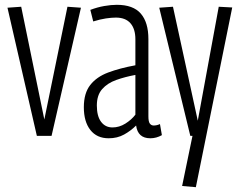

<svg xmlns="http://www.w3.org/2000/svg" viewBox="-20 -564 997 797"><path d="M133 0 11 -532 68 -536 164 -68 260 -536 316 -532 194 0Z M328 -119Q328 -177 354.5 -211Q381 -245 429 -263Q477 -281 542 -293V-401Q542 -444 521.5 -467.5Q501 -491 461 -491Q443 -491 419.5 -487.5Q396 -484 367 -475L355 -523Q384 -534 412.5 -539Q441 -544 465 -544Q533 -544 564.5 -507.5Q596 -471 596 -402V-81Q596 -59 602 -51Q608 -43 618 -43Q631 -43 644 -49L652 -3Q629 10 604 10Q552 10 545 -43Q523 -21 495 -5.5Q467 10 431 10Q382 10 355 -24.5Q328 -59 328 -119ZM382 -126Q382 -82 399.5 -58.5Q417 -35 447 -35Q475 -35 500.5 -51Q526 -67 542 -88V-253Q499 -245 462.5 -232Q426 -219 404 -194Q382 -169 382 -126Z M736 208 779 0H770L641 -532L698 -536L801 -63L888 -536L944 -533L793 213Z"/></svg>

Font: Georama Condensed Light
Style: Regular
Weight: 300
Width: 3
Designer: Jean-Baptiste Levee
Foundry: Production Type
Version: Version 1.000